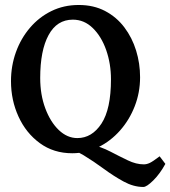

<svg xmlns="http://www.w3.org/2000/svg" viewBox="-20 -599 681 767"><path d="M539.6 -290.5Q539.6 -229.5 518.3 -174.8Q497.1 -120.1 459.5 -77.6Q421.9 -35.2 372.8 -11Q323.7 13.2 268.6 13.2Q194.3 13.2 139.2 -27.1Q84 -67.4 54 -133.1Q23.9 -198.7 23.9 -274.9Q23.9 -335.9 43.7 -390.9Q63.5 -445.8 99.9 -488.3Q136.2 -530.8 185.5 -554.9Q234.9 -579.1 294.4 -579.1Q354.5 -579.1 400.1 -554.9Q445.8 -530.8 476.8 -489.7Q507.8 -448.7 523.7 -397.2Q539.6 -345.7 539.6 -290.5ZM640.6 55.7Q619.1 95.2 592.5 121.6Q565.9 147.9 552.7 147.9Q513.7 147.9 473.9 126.2Q434.1 104.5 394.3 75.2Q354.5 45.9 314.5 21.5Q274.4 -2.9 234.9 -8.8Q234.9 -8.8 249 -11.2Q263.2 -13.7 282.7 -16.6Q302.2 -19.5 319.3 -21.2Q336.4 -22.9 342.3 -22Q383.8 -12.7 420.4 6.3Q457 25.4 490.5 41.5Q523.9 57.6 554.7 57.6Q565.9 57.6 578.4 51.8Q590.8 45.9 617.7 25.4ZM423.3 -282.2Q423.3 -344.2 404.3 -398.7Q385.3 -453.1 350.8 -486.8Q316.4 -520.5 271 -520.5Q207.5 -520.5 174.1 -459Q140.6 -397.5 140.6 -287.6Q140.6 -220.7 160.9 -166.3Q181.2 -111.8 214.8 -79.6Q248.5 -47.4 289.1 -47.4Q347.2 -47.4 385.3 -105.2Q423.3 -163.1 423.3 -282.2Z"/></svg>

Font: Dai Banna SIL SemiBold
Style: Regular
Weight: 600
Designer: Victor Gaultney
Foundry: SIL International
Version: Version 4.000